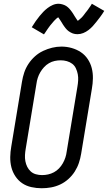

<svg xmlns="http://www.w3.org/2000/svg" viewBox="-20 -994 575 1022"><path d="M202 8Q174 8 147 2Q120 -4 98.5 -18.5Q77 -33 62 -55.5Q47 -78 40.5 -104Q34 -130 34.5 -158Q35 -186 40 -214L97 -559Q101 -584 109 -608Q117 -632 131.5 -654Q146 -676 166 -694Q186 -712 209.5 -723Q233 -734 257.5 -740Q282 -746 307 -746Q335 -746 361.5 -738.5Q388 -731 410 -716.5Q432 -702 447 -679.5Q462 -657 468.5 -631Q475 -605 474.5 -577Q474 -549 469 -521L412 -176Q408 -151 400 -127Q392 -103 378 -81Q364 -59 344 -41Q324 -23 300.5 -12Q277 -1 252 3.5Q227 8 202 8ZM204 -62Q220 -62 236 -65.5Q252 -69 267 -77Q282 -85 294 -97.5Q306 -110 314.5 -125Q323 -140 328 -155.5Q333 -171 335 -187L392 -532Q395 -549 396 -566Q397 -583 394 -599Q391 -615 384 -630Q377 -645 364.5 -654.5Q352 -664 336 -668.5Q320 -673 303 -673Q287 -673 271 -669.5Q255 -666 240.5 -657.5Q226 -649 214.5 -636.5Q203 -624 194.5 -609.5Q186 -595 181 -579.5Q176 -564 174 -548L117 -203Q114 -186 113 -169Q112 -152 115 -136Q118 -120 125 -106Q132 -92 143.5 -81.5Q155 -71 171 -66.5Q187 -62 204 -62ZM214 -811 149 -849Q160 -867 170.5 -882Q181 -897 191 -909Q201 -921 210.5 -931Q220 -941 233 -951Q246 -961 261 -967.5Q276 -974 292 -974Q297 -974 302.5 -973Q308 -972 313 -970.5Q318 -969 323 -967Q328 -965 332.5 -962Q337 -959 340.5 -956Q344 -953 347.5 -949.5Q351 -946 354.5 -941.5Q358 -937 361 -933Q364 -929 367 -924.5Q370 -920 372 -916.5Q374 -913 377.5 -907.5Q381 -902 384 -897.5Q387 -893 389 -890Q391 -887 394 -883Q398 -886 401 -888.5Q404 -891 409 -895.5Q414 -900 415.5 -901.5Q417 -903 419.5 -906Q422 -909 424.5 -912Q427 -915 429.5 -918.5Q432 -922 435 -926Q438 -930 441.5 -934Q445 -938 448 -942.5Q451 -947 454.5 -952Q458 -957 462 -962.5Q466 -968 469 -974L535 -936Q524 -918 513 -903.5Q502 -889 492.5 -877Q483 -865 473.5 -854.5Q464 -844 451 -834Q438 -824 423 -818Q408 -812 392 -812Q386 -812 379.5 -813Q373 -814 367.5 -816Q362 -818 356.5 -821Q351 -824 346 -827.5Q341 -831 337 -835Q333 -839 329 -844Q325 -849 321.5 -854Q318 -859 315 -863.5Q312 -868 309 -873.5Q306 -879 302 -884.5Q298 -890 295.5 -894Q293 -898 290 -902Q286 -900 283 -897.5Q280 -895 275 -890Q270 -885 268.5 -883.5Q267 -882 264.5 -879Q262 -876 259.5 -873Q257 -870 254 -866.5Q251 -863 248 -859.5Q245 -856 242 -851.5Q239 -847 235.5 -842.5Q232 -838 229 -833Q226 -828 222 -822.5Q218 -817 214 -811Z"/></svg>

Font: Iosevka Gothic
Style: Italic
Weight: 400
Italic angle: -9°
Monospace: yes
Designer: Belleve Invis
Foundry: Belleve Invis
Version: Version 15.5.1; ttfautohint (v1.8.4)